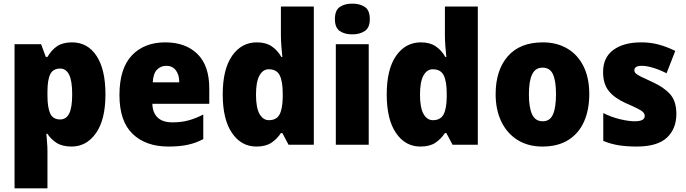

<svg xmlns="http://www.w3.org/2000/svg" viewBox="-20 -796 3774 1056"><path d="M376 -563Q462 -563 511 -488.5Q560 -414 560 -277Q560 -138 508 -64Q456 10 374 10Q323 10 291.5 -10Q260 -30 241 -60H235Q237 -35 239 -11Q241 13 241 37V240H60V-553H206L232 -483H241Q264 -522 295 -542.5Q326 -563 376 -563ZM311 -419Q272 -419 256.5 -388Q241 -357 241 -292V-271Q241 -205 256 -172Q271 -139 311 -139Q344 -139 360.5 -171.5Q377 -204 377 -277Q377 -352 360 -385.5Q343 -419 311 -419Z M889 -563Q1001 -563 1066 -499Q1131 -435 1131 -310V-225H818Q819 -177 846.5 -150Q874 -123 929 -123Q976 -123 1015.5 -133.5Q1055 -144 1098 -166V-31Q1059 -10 1014 0Q969 10 906 10Q782 10 709.5 -59.5Q637 -129 637 -273Q637 -419 705 -491Q773 -563 889 -563ZM895 -434Q864 -434 843.5 -413Q823 -392 820 -343H966Q966 -385 947 -409.5Q928 -434 895 -434Z M1390 10Q1307 10 1256 -64.5Q1205 -139 1205 -277Q1205 -415 1256.5 -489Q1308 -563 1393 -563Q1442 -563 1474 -541.5Q1506 -520 1528 -482H1533Q1530 -509 1527.5 -542Q1525 -575 1525 -603V-760H1706V0H1567L1533 -64H1525Q1503 -31 1472 -10.5Q1441 10 1390 10ZM1459 -135Q1500 -135 1517 -165.5Q1534 -196 1535 -261V-282Q1535 -348 1518.5 -381.5Q1502 -415 1458 -415Q1426 -415 1407 -380.5Q1388 -346 1388 -276Q1388 -203 1407.5 -169Q1427 -135 1459 -135Z M1918 -776Q1960 -776 1987 -757.5Q2014 -739 2014 -691Q2014 -644 1986.5 -625.5Q1959 -607 1918 -607Q1875 -607 1848.5 -625.5Q1822 -644 1822 -691Q1822 -739 1848.5 -757.5Q1875 -776 1918 -776ZM2008 -553V0H1827V-553Z M2292 10Q2209 10 2158 -64.5Q2107 -139 2107 -277Q2107 -415 2158.5 -489Q2210 -563 2295 -563Q2344 -563 2376 -541.5Q2408 -520 2430 -482H2435Q2432 -509 2429.5 -542Q2427 -575 2427 -603V-760H2608V0H2469L2435 -64H2427Q2405 -31 2374 -10.5Q2343 10 2292 10ZM2361 -135Q2402 -135 2419 -165.5Q2436 -196 2437 -261V-282Q2437 -348 2420.5 -381.5Q2404 -415 2360 -415Q2328 -415 2309 -380.5Q2290 -346 2290 -276Q2290 -203 2309.5 -169Q2329 -135 2361 -135Z M3221 -278Q3221 -193 3192.5 -128Q3164 -63 3106.5 -26.5Q3049 10 2963 10Q2884 10 2826 -26.5Q2768 -63 2737 -128Q2706 -193 2706 -278Q2706 -409 2772.5 -486Q2839 -563 2966 -563Q3041 -563 3098.5 -530Q3156 -497 3188.5 -433Q3221 -369 3221 -278ZM2889 -277Q2889 -205 2906.5 -167Q2924 -129 2965 -129Q3005 -129 3021.5 -167Q3038 -205 3038 -278Q3038 -350 3021.5 -387Q3005 -424 2964 -424Q2925 -424 2907 -387.5Q2889 -351 2889 -277Z M3700 -170Q3700 -87 3647.5 -38.5Q3595 10 3482 10Q3430 10 3386 3.5Q3342 -3 3298 -21V-174Q3342 -152 3389.5 -140.5Q3437 -129 3471 -129Q3526 -129 3526 -158Q3526 -169 3518 -178Q3510 -187 3487.5 -198.5Q3465 -210 3421 -229Q3359 -257 3328 -296Q3297 -335 3297 -400Q3297 -480 3353.5 -521.5Q3410 -563 3507 -563Q3558 -563 3602.5 -551Q3647 -539 3694 -516L3646 -393Q3611 -411 3574.5 -422.5Q3538 -434 3511 -434Q3469 -434 3469 -410Q3469 -400 3476.5 -392.5Q3484 -385 3505 -374.5Q3526 -364 3568 -345Q3632 -316 3666 -277.5Q3700 -239 3700 -170Z"/></svg>

Font: Noto Sans Gujarati SemiCondensed Black
Style: Regular
Weight: 900
Width: 4
Designer: Jelle Bosma - Monotype Design Team, Universal Thirst
Foundry: Monotype Imaging Inc.
Version: Version 2.106; ttfautohint (v1.8.4.7-5d5b)